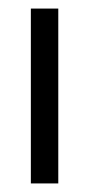

<svg xmlns="http://www.w3.org/2000/svg" viewBox="-20 -428 209 448"><path d="M116 0V-408H52V0Z"/></svg>

Font: OSH Darker Grotesque Medium
Style: Regular
Weight: 500
Designer: Gabriel Lam
Foundry: TypeRant
Version: Version 1.000;Glyphs 3.1.1 (3148)